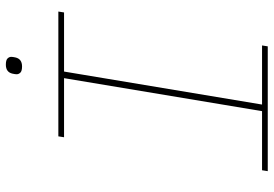

<svg xmlns="http://www.w3.org/2000/svg" viewBox="-156 -756 913 640"><g transform="rotate(-90 300.0 -436.5)"><path d="M49 0 52 -19H249L359 -679H162L165 -698H581L578 -679H381L271 -19H468L465 0ZM398 -819Q383 -819 377.5 -824.5Q372 -830 372 -837Q372 -840 372.5 -843Q373 -846 374 -851Q379 -873 404 -873Q419 -873 424.5 -867.5Q430 -862 430 -855Q430 -852 429.5 -849Q429 -846 428 -841Q423 -819 398 -819Z"/></g></svg>

Font: IBM Plex Mono Thin
Style: Italic
Weight: 100
Italic angle: -9°
Monospace: yes
Designer: Mike Abbink, Paul van der Laan, Pieter van Rosmalen
Foundry: Bold Monday
Version: Version 2.3